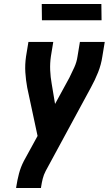

<svg xmlns="http://www.w3.org/2000/svg" viewBox="-20 -946 547 966"><path d="M61 0 62 -7Q67 -40 75.5 -72.5Q84 -105 100 -136L169 -262L117 -505Q110 -543 107.5 -582Q105 -621 111 -662L123 -735H248L236 -662Q231 -627 232.5 -592.5Q234 -558 240 -525L257 -423L329 -555Q342 -581 354 -607.5Q366 -634 370 -662L382 -735H507L495 -662Q489 -621 473.5 -582Q458 -543 437 -505L210 -86Q200 -67 195 -47Q190 -27 187 -7L186 0ZM191 -844 190 -926H490L491 -844Z"/></svg>

Font: Iosevka Term Curly XBd Obl
Style: Regular
Weight: 800
Italic angle: -9°
Designer: Belleve Invis
Foundry: Belleve Invis
Version: Version 32.3.0